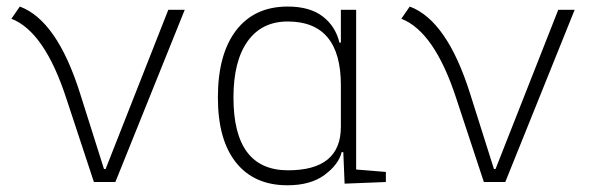

<svg xmlns="http://www.w3.org/2000/svg" viewBox="-20 -547 1798 577"><path d="M262.2 0 179.2 -251.5Q113.8 -452.1 14.2 -490.7L39.6 -527.3Q151.4 -485.8 220.7 -266.1L292.5 -39.1H297.4L485.8 -517.6H535.2L326.7 0Z M843.8 9.8Q744.1 9.8 689.5 -58.3Q634.8 -126.5 634.8 -253.9Q634.8 -384.3 689.7 -455.8Q744.6 -527.3 844.7 -527.3Q911.6 -527.3 950.2 -497.3Q988.8 -467.3 1000 -418.9H1004.4V-517.6H1050.3V-37.6L1139.6 -30.3V0L1015.6 4.9L1011.7 -89.8H1006.8Q997.6 -52.7 955.6 -21.5Q913.6 9.8 843.8 9.8ZM681.6 -253.9Q681.6 -35.2 845.7 -35.2Q1004.4 -35.2 1004.4 -166V-291Q1004.4 -482.4 844.7 -482.4Q766.6 -482.4 724.1 -422.9Q681.6 -363.3 681.6 -253.9Z M1434.1 0 1351.1 -251.5Q1285.6 -452.1 1186 -490.7L1211.4 -527.3Q1323.2 -485.8 1392.6 -266.1L1464.4 -39.1H1469.2L1657.7 -517.6H1707L1498.5 0Z"/></svg>

Font: Caskaydia Cove ExtraLight
Style: Regular
Weight: 200
Monospace: yes
Designer: Aaron Bell
Foundry: Saja Typeworks
Version: Version 4.300; ttfautohint (v1.8.3)